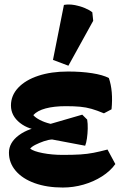

<svg xmlns="http://www.w3.org/2000/svg" viewBox="-20 -825 536 859"><path d="M261 14Q190 14 135.5 -5.5Q81 -25 50.5 -60.5Q20 -96 20 -142Q20 -187 64.5 -220Q109 -253 178 -260L193 -267L348 -312L370 -290Q373 -272 372.5 -249.5Q372 -227 369 -206Q366 -185 361 -173L213 -201Q196 -200 176 -193Q156 -186 139 -177.5Q122 -169 115 -160Q130 -148 171.5 -140Q213 -132 261 -132Q308 -132 339.5 -134Q371 -136 399 -141.5Q427 -147 461 -156L496 -91Q474 -60 436.5 -36Q399 -12 353.5 1Q308 14 261 14ZM241 -228 173 -241Q110 -243 69.5 -275Q29 -307 29 -353Q29 -398 61.5 -432.5Q94 -467 151.5 -486Q209 -505 284 -505Q344 -505 392 -497.5Q440 -490 467 -476Q477 -447 480 -412Q483 -377 479 -336L445 -318Q414 -331 389.5 -338Q365 -345 338.5 -347.5Q312 -350 275 -350Q222 -350 184.5 -340Q147 -330 129 -310Q138 -299 158 -288.5Q178 -278 204 -271.5Q230 -265 253 -265ZM286 -531 217 -557 266 -803Q288 -807 313 -802.5Q338 -798 359.5 -789Q381 -780 393 -770L397 -732Z"/></svg>

Font: Eczar ExtraBold
Style: Regular
Weight: 800
Designer: Vaibhav Singh
Foundry: Rosetta Type Foundry
Version: Version 2.000